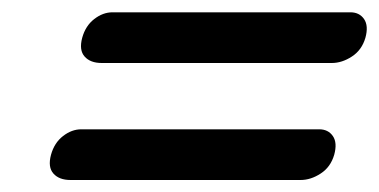

<svg xmlns="http://www.w3.org/2000/svg" viewBox="-20 -502 631 320"><path d="M117 -439Q122.5 -459 137 -470.2Q151.5 -481.5 167.5 -481.5H564Q579 -481.5 586.8 -470.2Q594.5 -459 589 -439Q583 -418.5 566.5 -407.8Q550 -397 533 -397H149.5Q130.5 -397 121 -407.8Q111.5 -418.5 117 -439ZM65 -244Q70.5 -264 85 -275.2Q99.5 -286.5 115.5 -286.5H512Q527 -286.5 534.8 -275.2Q542.5 -264 537 -244Q531 -223.5 514.5 -212.8Q498 -202 481 -202H97.5Q78.5 -202 69 -212.8Q59.5 -223.5 65 -244Z"/></svg>

Font: Fraunces 9pt Soft
Style: Bold Italic
Weight: 700
Italic angle: -16°
Version: Version 1.000;[b76b70a41]